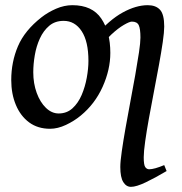

<svg xmlns="http://www.w3.org/2000/svg" viewBox="-20 -477 702 741"><path d="M405.8 -272.9Q405.8 -208 376 -141.8Q346.2 -75.7 291.5 -30.8Q266.1 -9.8 234.4 5.1Q202.6 20 173.3 20Q126 20 92.5 -4.6Q59.1 -29.3 41.3 -72Q23.4 -114.7 23.4 -168Q23.4 -237.8 49.3 -298.6Q75.2 -359.4 140.1 -410.2Q165 -429.7 196.5 -443.4Q228 -457 259.3 -457Q335.9 -457 370.8 -405.5Q405.8 -354 405.8 -272.9ZM321.3 -242.2Q321.3 -316.9 295.2 -356.7Q269 -396.5 225.6 -396.5Q192.4 -396.5 169.9 -377.4Q147.5 -358.4 133.8 -328.4Q120.1 -298.3 114.3 -263.9Q108.4 -229.5 108.4 -198.2Q108.4 -154.8 121.6 -118.7Q134.8 -82.5 157.2 -60.8Q179.7 -39.1 206.5 -39.1Q237.8 -39.1 259.8 -59.1Q281.7 -79.1 295.2 -110.6Q308.6 -142.1 314.9 -177.2Q321.3 -212.4 321.3 -242.2ZM623 183.1Q578.6 209.5 542.2 226.8Q505.9 244.1 485.4 244.1Q467.3 244.1 455.8 225.8Q444.3 207.5 444.3 167.5Q444.3 146.5 450 106.9Q455.6 67.4 464.4 17.6Q473.1 -32.2 483.2 -85.2Q493.2 -138.2 502 -187.5Q510.7 -236.8 516.4 -274.9Q522 -313 522 -332Q522 -366.2 515.4 -379.9Q508.8 -393.6 488.8 -393.6Q480 -393.6 458 -380.9Q436 -368.2 409.7 -343.8Q383.3 -319.3 361.3 -283.2Q356.4 -296.4 354 -307.6Q351.6 -318.8 348.6 -338.4Q401.9 -400.4 453.4 -428.7Q504.9 -457 550.3 -457Q581.1 -457 597.4 -439.5Q613.8 -421.9 613.8 -374.5Q613.8 -354 608.2 -314.9Q602.5 -275.9 593.5 -226.6Q584.5 -177.2 574.2 -124Q564 -70.8 554.9 -21Q545.9 28.8 540.3 68.6Q534.7 108.4 534.7 129.9Q534.7 160.2 540.8 168.2Q546.9 176.3 555.7 176.3Q575.2 176.3 613.8 160.2Z"/></svg>

Font: Gentium Book Plus
Style: Italic
Weight: 400
Italic angle: -8°
Designer: Victor Gaultney, Annie Olsen, Iska Routamaa, Becca Hirsbrunner
Foundry: SIL International
Version: Version 6.101